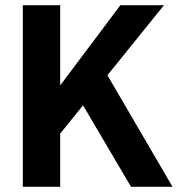

<svg xmlns="http://www.w3.org/2000/svg" viewBox="-20 -720 696 740"><path d="M485 0 300 -314 212 -205V0H68V-700H212V-391L444 -700H612L394 -430L645 0Z"/></svg>

Font: Sarabun
Style: Bold
Weight: 700
Designer: Suppakit Chalermlarp | Katatrad Co.,Ltd.
Foundry: Cadson Demak Co.,Ltd.
Version: Version 1.000; ttfautohint (v1.6)